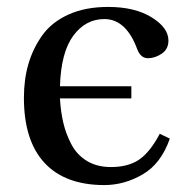

<svg xmlns="http://www.w3.org/2000/svg" viewBox="-20 -522 536 554"><path d="M49 -240Q49 -293 62 -337.5Q75 -382 102 -420Q129 -458 177.5 -480Q226 -502 292 -502Q369 -502 417.5 -472Q466 -442 466 -405Q466 -380 446.5 -367Q427 -354 407 -354Q386 -354 376 -380Q344 -467 281 -467Q227 -467 191.5 -419Q156 -371 153 -273H359V-238H153Q155 -201 162.5 -168.5Q170 -136 186 -105.5Q202 -75 231 -57.5Q260 -40 300 -40Q350 -40 381.5 -61.5Q413 -83 441 -136L470 -122Q445 -50 392 -19Q339 12 281 12Q168 12 108.5 -52Q49 -116 49 -240Z"/></svg>

Font: Heuristica
Style: Regular
Weight: 400
Version: Version 1.0.1 ; ttfautohint (v1.4.1)